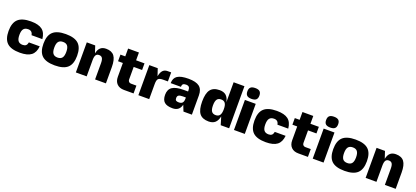

<svg xmlns="http://www.w3.org/2000/svg" viewBox="46 -1860 6497 3001"><g transform="rotate(20 3295.0 -359.5)"><path d="M380 -190H560Q550 -85 488 -37.5Q426 10 300 10Q153 10 86.5 -52Q20 -114 20 -250Q20 -386 86.5 -448Q153 -510 300 -510Q426 -510 488 -462.5Q550 -415 560 -310H380Q369 -380 300 -380Q248 -380 224 -349Q200 -318 200 -250Q200 -182 224 -151Q248 -120 300 -120Q335 -120 354 -136.5Q373 -153 380 -190Z M666.5 -448Q733 -510 880 -510Q1027 -510 1093.5 -448Q1160 -386 1160 -250Q1160 -114 1093.5 -52Q1027 10 880 10Q733 10 666.5 -52Q600 -114 600 -250Q600 -386 666.5 -448ZM804 -349Q780 -318 780 -250Q780 -182 804 -151Q828 -120 880 -120Q932 -120 956 -151Q980 -182 980 -250Q980 -318 956 -349Q932 -380 880 -380Q828 -380 804 -349Z M1370 -500 1409 -382Q1422 -448 1456.5 -479Q1491 -510 1550 -510Q1644 -510 1687 -453Q1730 -396 1730 -270V0H1550V-270Q1550 -328 1533.5 -354Q1517 -380 1480 -380Q1443 -380 1426.5 -354Q1410 -328 1410 -270V0H1230V-500Z M2050 -180Q2050 -158 2064 -144Q2078 -130 2100 -130H2190V0H2030Q1955 0 1912.5 -42.5Q1870 -85 1870 -160V-390H1790V-500H1870V-630H2050V-500H2190V-390H2050Z M2450 -250V0H2270V-500H2410L2450 -381Q2463 -448 2492 -479Q2521 -510 2570 -510H2630V-360H2550Q2491 -360 2470.5 -338Q2450 -316 2450 -250Z M2660 -150Q2660 -239 2719.5 -279.5Q2779 -320 2910 -320H2980V-340Q2980 -377 2964.5 -393.5Q2949 -410 2914 -410Q2880 -410 2865 -396Q2850 -382 2850 -350H2680Q2680 -434 2737 -472Q2794 -510 2920 -510Q3046 -510 3103 -465Q3160 -420 3160 -320V0H3020L2980 -100Q2954 10 2840 10Q2746 10 2703 -28Q2660 -66 2660 -150ZM2930 -220Q2882 -220 2861 -207Q2840 -194 2840 -160Q2840 -132 2854 -121Q2868 -110 2900 -110Q2942 -110 2961 -131.5Q2980 -153 2980 -200V-220Z M3600 -131Q3585 -58 3546 -23.5Q3507 11 3440 11Q3335 11 3287.5 -50.5Q3240 -112 3240 -249Q3240 -386 3287.5 -447.5Q3335 -509 3440 -509Q3507 -509 3546 -475Q3585 -441 3600 -368V-699H3780V1H3640ZM3441.5 -151Q3463 -120 3510 -120Q3557 -120 3578.5 -151Q3600 -182 3600 -250Q3600 -318 3578.5 -349Q3557 -380 3510 -380Q3463 -380 3441.5 -349Q3420 -318 3420 -250Q3420 -182 3441.5 -151Z M4040 0H3860V-500H4040ZM3874 -708.5Q3898 -730 3950 -730Q4002 -730 4026 -708.5Q4050 -687 4050 -640Q4050 -593 4026 -571.5Q4002 -550 3950 -550Q3898 -550 3874 -571.5Q3850 -593 3850 -640Q3850 -687 3874 -708.5Z M4470 -190H4650Q4640 -85 4578 -37.5Q4516 10 4390 10Q4243 10 4176.5 -52Q4110 -114 4110 -250Q4110 -386 4176.5 -448Q4243 -510 4390 -510Q4516 -510 4578 -462.5Q4640 -415 4650 -310H4470Q4459 -380 4390 -380Q4338 -380 4314 -349Q4290 -318 4290 -250Q4290 -182 4314 -151Q4338 -120 4390 -120Q4425 -120 4444 -136.5Q4463 -153 4470 -190Z M4950 -180Q4950 -158 4964 -144Q4978 -130 5000 -130H5090V0H4930Q4855 0 4812.5 -42.5Q4770 -85 4770 -160V-390H4690V-500H4770V-630H4950V-500H5090V-390H4950Z M5350 0H5170V-500H5350ZM5184 -708.5Q5208 -730 5260 -730Q5312 -730 5336 -708.5Q5360 -687 5360 -640Q5360 -593 5336 -571.5Q5312 -550 5260 -550Q5208 -550 5184 -571.5Q5160 -593 5160 -640Q5160 -687 5184 -708.5Z M5486.5 -448Q5553 -510 5700 -510Q5847 -510 5913.5 -448Q5980 -386 5980 -250Q5980 -114 5913.5 -52Q5847 10 5700 10Q5553 10 5486.5 -52Q5420 -114 5420 -250Q5420 -386 5486.5 -448ZM5624 -349Q5600 -318 5600 -250Q5600 -182 5624 -151Q5648 -120 5700 -120Q5752 -120 5776 -151Q5800 -182 5800 -250Q5800 -318 5776 -349Q5752 -380 5700 -380Q5648 -380 5624 -349Z M6190 -500 6229 -382Q6242 -448 6276.5 -479Q6311 -510 6370 -510Q6464 -510 6507 -453Q6550 -396 6550 -270V0H6370V-270Q6370 -328 6353.5 -354Q6337 -380 6300 -380Q6263 -380 6246.5 -354Q6230 -328 6230 -270V0H6050V-500Z"/></g></svg>

Font: Fivo Sans Modern Heavy
Style: Regular
Weight: 900
Designer: Alexander Slobzheninov
Foundry: Alexander Slobzheninov
Version: 1.0